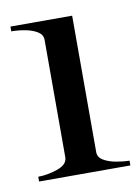

<svg xmlns="http://www.w3.org/2000/svg" viewBox="-62 -728 318 435"><g transform="rotate(-10 97.5 -510.5)"><path d="M133 -375Q133 -363 145 -356Q157 -349 174 -346Q191 -343 204 -343V-332H-6V-343Q15 -343 38.5 -351Q62 -359 62 -376V-646Q62 -658 50.5 -665Q39 -672 22.5 -675Q6 -678 -9 -678V-689H133Z"/></g></svg>

Font: Mulat Addis
Style: Regular
Weight: 400
Designer: Fasil fikreab
Version: Version 1.001; ttfautohint (v1.8.3)